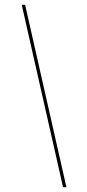

<svg xmlns="http://www.w3.org/2000/svg" viewBox="-20 -756 360 795"><path d="M84 -736H70Q113 -546 155.5 -358.5Q198 -171 241 19H255Q212 -171 169.5 -358.5Q127 -546 84 -736Z"/></svg>

Font: Josefin Slab Thin Thin
Style: Italic
Weight: 250
Italic angle: -12°
Version: Version 2.000